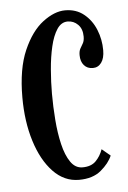

<svg xmlns="http://www.w3.org/2000/svg" viewBox="-45 -563 407 609"><g transform="rotate(-5 159.0 -259.0)"><path d="M182.5 10.5Q135.5 10.5 100.2 -26.5Q65 -63.5 45.5 -126Q26 -188.5 26 -265.5Q26 -356.5 51.5 -414.8Q77 -473 114 -501Q151 -529 185 -529Q220 -529 244.5 -509.2Q269 -489.5 281.8 -458.2Q294.5 -427 294.5 -392.5Q294.5 -367 284.2 -353Q274 -339 257 -339Q239.5 -339 229 -351Q218.5 -363 218.5 -383.5Q218.5 -396 222.8 -403.8Q227 -411.5 231.8 -419.5Q236.5 -427.5 236.5 -441Q236.5 -465.5 222.8 -479.2Q209 -493 190 -493Q169.5 -493 156 -472.5Q142.5 -452 134.8 -418.8Q127 -385.5 123.8 -346Q120.5 -306.5 120.5 -269Q120.5 -228 123.8 -185.8Q127 -143.5 135.5 -107.5Q144 -71.5 159 -49.8Q174 -28 197 -28Q224.5 -28 239.5 -43.2Q254.5 -58.5 262 -80L289 -57.5Q279 -33.5 252.8 -11.5Q226.5 10.5 182.5 10.5Z"/></g></svg>

Font: Imbue 10pt Medium
Style: Regular
Weight: 500
Designer: Tyler Finck
Foundry: Etcetera Type Company
Version: Version 1.102; ttfautohint (v1.8.3)